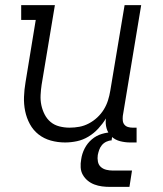

<svg xmlns="http://www.w3.org/2000/svg" viewBox="-20 -550 640 752"><path d="M235 8Q206 8 179 0.5Q152 -7 131 -23.5Q110 -40 97 -64Q84 -88 78.5 -115Q73 -142 74 -170.5Q75 -199 80 -228L120 -472H63V-530H195L143 -218Q140 -198 139 -177.5Q138 -157 142 -138Q146 -119 155 -101.5Q164 -84 178.5 -72Q193 -60 212.5 -55Q232 -50 252 -50Q252 -50 252.5 -50Q253 -50 253 -50Q272 -50 291 -53.5Q310 -57 328 -66.5Q346 -76 361 -90Q376 -104 386.5 -121Q397 -138 403 -157Q409 -176 412 -195L468 -530H533L461 -96Q460 -86 461 -77Q462 -68 467.5 -61.5Q473 -55 481.5 -52.5Q490 -50 499 -50H515V8H490Q470 8 450.5 3Q431 -2 417 -15Q403 -28 397.5 -47Q392 -66 395 -86Q382 -65 365 -46.5Q348 -28 326.5 -15Q305 -2 281.5 3Q258 8 235 8ZM412 182Q395 182 379.5 180Q364 178 349.5 172.5Q335 167 323.5 157.5Q312 148 304.5 135Q297 122 296 106Q295 90 298 74Q301 52 311.5 31.5Q322 11 339.5 -4Q357 -19 379 -25.5Q401 -32 422 -32L417 0Q407 0 396.5 5Q386 10 379 18.5Q372 27 368.5 37Q365 47 363 57Q361 70 363.5 83Q366 96 375 104Q384 112 396.5 115Q409 118 422 118H497L487 182Z"/></svg>

Font: Iosevka Curly Slab LtEx
Style: Italic
Weight: 300
Width: 7
Italic angle: -9°
Monospace: yes
Designer: Belleve Invis
Foundry: Belleve Invis
Version: Version 11.1.0; ttfautohint (v1.8.3)